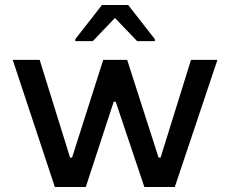

<svg xmlns="http://www.w3.org/2000/svg" viewBox="-20 -750 923 770"><path d="M200 0 31 -510H139L261 -118H269L394 -510H490L616 -118H624L746 -510H852L681 0H559L444 -342H436L324 0ZM282 -585V-593L389 -730H494L601 -593V-585H530L441 -678L352 -585Z"/></svg>

Font: Saira SemiExpanded Medium
Style: Regular
Weight: 500
Width: 6
Designer: Hector Gatti with collaboration of the Omnibus-Type team
Foundry: Omnibus-Type
Version: Version 1.101